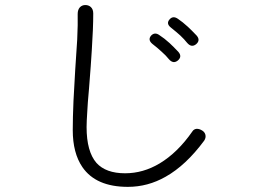

<svg xmlns="http://www.w3.org/2000/svg" viewBox="-20 -767 1040 759"><path d="M287.1 -711.9Q288.1 -672.9 285.2 -610.4Q283.2 -572.3 277.3 -490.2Q272.5 -407.2 270.5 -368.2Q267.6 -300.8 267.6 -252.9Q267.6 -162.1 305.7 -106.4Q359.4 -28.3 485.4 -28.3Q564.5 -28.3 634.8 -68.4Q714.8 -113.3 787.1 -210.9Q794.9 -222.7 792 -234.4Q789.1 -245.1 779.3 -251Q768.6 -257.8 757.8 -257.8Q746.1 -256.8 740.2 -247.1Q682.6 -164.1 611.3 -121.1Q545.9 -82 474.6 -82Q398.4 -82 361.3 -123Q322.3 -168 322.3 -264.6Q322.3 -286.1 325.2 -329.1Q326.2 -354.5 332 -418Q339.8 -515.6 342.8 -567.4Q348.6 -655.3 348.6 -713.9Q348.6 -730.5 338.9 -739.3Q330.1 -747.1 317.4 -747.1Q304.7 -747.1 295.9 -738.3Q287.1 -728.5 287.1 -711.9ZM610.4 -627.9Q591.8 -641.6 577.1 -626Q563.5 -609.4 582 -593.8Q604.5 -576.2 619.1 -562.5Q636.7 -546.9 647.5 -533.2Q665 -512.7 683.6 -528.3Q701.2 -543.9 684.6 -562.5Q665 -583 650.4 -596.7Q628.9 -616.2 610.4 -627.9ZM683.6 -692.4Q664.1 -706.1 650.4 -690.4Q635.7 -673.8 655.3 -658.2Q679.7 -638.7 692.4 -627Q709 -611.3 719.7 -597.7Q737.3 -577.1 755.9 -592.8Q773.4 -608.4 756.8 -627Q737.3 -647.5 722.7 -661.1Q701.2 -680.7 683.6 -692.4Z"/></svg>

Font: Gulim
Style: Regular
Weight: 400
Version: Version 2.21